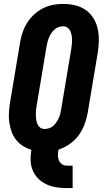

<svg xmlns="http://www.w3.org/2000/svg" viewBox="-20 -763 540 978"><path d="M321 195Q293 195 267 191Q241 187 217 176Q193 165 175 147Q157 129 147 105.5Q137 82 136 54.5Q135 27 140 0Q116 -7 96 -20Q76 -33 61.5 -51.5Q47 -70 39 -92.5Q31 -115 27.5 -139.5Q24 -164 25.5 -189Q27 -214 31 -240L82 -545Q86 -570 94.5 -596Q103 -622 117.5 -645.5Q132 -669 153 -688.5Q174 -708 198.5 -720.5Q223 -733 249.5 -738Q276 -743 302 -743Q333 -743 362.5 -736Q392 -729 416 -712.5Q440 -696 455.5 -671Q471 -646 477.5 -617.5Q484 -589 483.5 -558Q483 -527 478 -495L427 -190Q422 -160 411 -130.5Q400 -101 381.5 -75Q363 -49 335 -29.5Q307 -10 278 -1V0Q275 14 275 28Q275 42 280 54Q285 66 296 73.5Q307 81 321 81H350V195ZM207 -106Q219 -106 231 -110Q243 -114 252 -122.5Q261 -131 268 -141.5Q275 -152 280 -163Q285 -174 287.5 -186Q290 -198 292 -209L343 -514Q345 -526 346 -538Q347 -550 347 -561.5Q347 -573 344.5 -584.5Q342 -596 337.5 -606Q333 -616 323.5 -622.5Q314 -629 302 -629Q290 -629 278.5 -625Q267 -621 257.5 -612.5Q248 -604 241 -593.5Q234 -583 229.5 -572Q225 -561 222 -549Q219 -537 217 -526L166 -221Q164 -209 163 -197Q162 -185 162.5 -173.5Q163 -162 165 -150.5Q167 -139 171.5 -129Q176 -119 185.5 -112.5Q195 -106 207 -106Z"/></svg>

Font: Iosevka Term Curly Hv Obl
Style: Regular
Weight: 900
Italic angle: -9°
Designer: Belleve Invis
Foundry: Belleve Invis
Version: Version 32.3.0